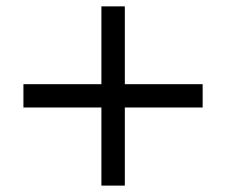

<svg xmlns="http://www.w3.org/2000/svg" viewBox="-20 -580 707 600"><path d="M53.2 -244.1V-316.9H296.9V-560.1H370.1V-316.9H613.3V-244.1H370.1V0H296.9V-244.1Z"/></svg>

Font: GanjNamehSans
Style: Regular
Weight: 400
Designer: Mohammad Saleh Souzanchi
Foundry: http://font-store.ir
Version: Version:0.0.4;RFB:1.2.5;Building:2016-12-11 09:43:53.670092